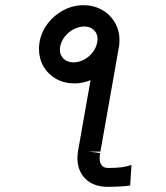

<svg xmlns="http://www.w3.org/2000/svg" viewBox="-20 -709 640 739"><path d="M130 -521Q130 -532.5 132.5 -548.5Q139.5 -587 164.2 -619.2Q189 -651.5 225.2 -670.2Q261.5 -689 301 -689Q340.5 -689 372.2 -671.2Q404 -653.5 422 -622.5Q440 -591.5 440 -554.5Q440 -549.5 439 -538.5H439.5L366.5 -125.5H321L365.5 -120Q363.5 -110.5 363.5 -100.5Q363.5 -82.5 371.8 -72.5Q380 -62.5 396 -62.5Q425.5 -62.5 446.2 -65Q467 -67.5 486 -74L481 5Q446.5 10 394 10Q340.5 10 309.2 -20.5Q278 -51 278 -101.5Q278 -109.5 280 -125.5L328.5 -400.5Q298 -388 266 -388Q227 -388 196 -405.5Q165 -423 147.5 -453.2Q130 -483.5 130 -521ZM354.5 -548.5Q355.5 -555.5 355.5 -559Q355.5 -580 341.2 -593.5Q327 -607 304.5 -607Q283.5 -607 263.2 -596.2Q243 -585.5 229 -567.5Q215 -549.5 211.5 -528.5Q210.5 -521.5 210.5 -517.5Q210.5 -496.5 225 -482.8Q239.5 -469 262 -469Q283.5 -469 303.5 -479.5Q323.5 -490 337.2 -508.2Q351 -526.5 354.5 -548.5Z"/></svg>

Font: JuliaMono ExtraBold
Style: Italic
Weight: 800
Italic angle: -9°
Monospace: yes
Designer: cormullion
Foundry: corm
Version: Version 0.057; ttfautohint (v1.8.4)